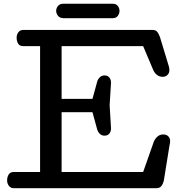

<svg xmlns="http://www.w3.org/2000/svg" viewBox="-20 -995 958 1015"><path d="M17.6 0ZM566.9 -316.9Q566.9 -299.8 558.1 -288.8Q549.3 -277.8 532.7 -277.8Q517.6 -277.8 507.6 -287.6Q497.6 -297.4 493.7 -311L468.8 -401.9H305.7V-85.9H736.8L793.5 -247.1Q800.3 -262.2 812.5 -273.2Q824.7 -284.2 843.8 -284.2Q859.9 -284.2 869.6 -274.4Q879.4 -264.6 879.4 -248Q879.4 -243.2 878.7 -238.3Q877.9 -233.4 876.5 -229L845.7 -38.1Q840.8 -20.5 832 -10.3Q823.2 0 805.7 0H53.7Q36.6 0 27.1 -12.5Q17.6 -24.9 17.6 -41Q17.6 -59.1 25.9 -72.5Q34.2 -85.9 52.7 -85.9H191.9V-751H102.5Q84 -751 75.9 -764.4Q67.9 -777.8 67.9 -795.9Q67.9 -812 77.1 -824.5Q86.4 -836.9 103.5 -836.9H785.6Q803.2 -836.9 811.5 -826.4Q819.8 -815.9 825.7 -798.8L872.6 -644Q874 -638.7 874.8 -633.8Q875.5 -628.9 875.5 -625Q875.5 -608.9 865.5 -598.9Q855.5 -588.9 839.8 -588.9Q821.8 -588.9 808.8 -599.9Q795.9 -610.8 789.6 -626L736.8 -751H305.7V-472.2H468.8L493.7 -563Q497.6 -576.7 507.6 -586.4Q517.6 -596.2 532.7 -596.2Q549.3 -596.2 558.1 -585.2Q566.9 -574.2 566.9 -557.1L559.6 -439ZM575.7 -898.9H316.9Q296.9 -898.9 286.9 -911.1Q276.9 -923.3 276.9 -937.5Q276.9 -951.7 286.4 -963.4Q295.9 -975.1 314 -975.1H576.7Q594.2 -975.1 603 -963.4Q611.8 -951.7 611.8 -937.5Q611.8 -923.3 602.8 -911.1Q593.8 -898.9 575.7 -898.9Z"/></svg>

Font: Cutive
Style: Regular
Weight: 400
Designer: Vernon Adams
Version: Version 1.002